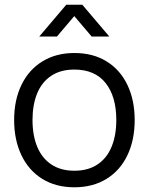

<svg xmlns="http://www.w3.org/2000/svg" viewBox="-20 -780 632 815"><path d="M40 -270.7Q40 -355.2 71.1 -419.6Q102.2 -484 160.1 -519.5Q218 -555 295.7 -555Q375.2 -555 432.9 -519.1Q490.7 -483.2 521.2 -418.8Q551.7 -354.5 551.7 -270.7Q551.7 -185.7 520.9 -121.1Q490.2 -56.5 432.2 -20.8Q374.3 15 295.7 15Q216.5 15 158.8 -21.1Q101.2 -57.2 70.6 -121.9Q40 -186.7 40 -270.7ZM473.7 -270.7Q473.7 -370.5 428.2 -427.6Q382.7 -484.7 295.7 -484.7Q236.5 -484.7 196.8 -457.8Q157 -431 137.5 -383Q118 -335 118 -270.7Q118 -205 138.2 -156.5Q158.5 -108 198.2 -81.7Q238 -55.3 295.7 -55.3Q354.2 -55.3 394.1 -82.1Q434 -108.8 453.8 -157.4Q473.7 -206 473.7 -270.7ZM261.3 -760H329.3L444 -625H369L295.3 -711.7L221.7 -625H146.7Z"/></svg>

Font: Tap Sans
Style: Regular
Weight: 400
Designer: Tap Payments
Foundry: Tap Payments
Version: Version 1.001;Glyphs 3.1.2 (3151)